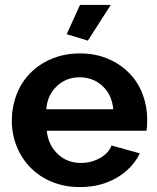

<svg xmlns="http://www.w3.org/2000/svg" viewBox="-20 -750 639 780"><path d="M305 -730 251 -611 337 -585 430 -730ZM548 -127 433 -159Q421 -127 385.5 -107.5Q350 -88 309 -88Q254 -88 216 -123Q176 -160 170 -219H575Q578 -230 578 -264Q578 -318 559.5 -367Q541 -416 506 -452Q469 -490 418 -511.5Q367 -533 305 -533Q243 -533 191 -511.5Q139 -490 102 -452Q66 -415 47 -365Q28 -315 28 -259Q28 -205 47.5 -156Q67 -107 103 -70Q140 -32 191.5 -11Q243 10 304 10Q389 10 453.5 -27.5Q518 -65 548 -127ZM211 -400Q249 -436 303 -436Q358 -436 396.5 -400.5Q435 -365 440 -306H168Q172 -363 211 -400Z"/></svg>

Font: RT Raleway Bold
Style: Regular
Weight: 400
Designer: Matt McInerney, Pablo Impallari, Rodrigo Fuenzalida — Edited by Milan Moffatt in April 2016
Foundry: Matt McInerney, Pablo Impallari, Rodrigo Fuenzalida — Edited by Milan Moffatt in April 2016
Version: Version 3.001